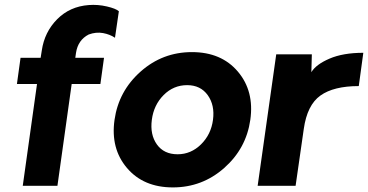

<svg xmlns="http://www.w3.org/2000/svg" viewBox="-20 -777 1540 803"><path d="M75.2 0 134.8 -425.8H50.8L65.9 -535.2H149.9L154.8 -565.9Q166 -643.1 219 -696.5Q272 -750 351.1 -755.9Q389.2 -758.8 427 -750Q464.8 -741.2 477.1 -730L460.9 -619.1Q439.9 -633.3 410.9 -638.7Q381.8 -644 351.1 -632.8Q306.2 -609.9 297.9 -556.2L294.9 -535.2H415L399.9 -425.8H279.8L220.2 0Z M917.7 -74.5Q825.7 6.8 702.9 6.8Q580.1 6.8 511 -74.5Q441.9 -155.8 459 -275.9Q476.1 -396 567.9 -477.5Q659.7 -559.1 782.7 -559.1Q905.8 -559.1 974.9 -477.5Q1043.9 -396 1026.9 -275.9Q1009.8 -155.8 917.7 -74.5ZM722.7 -131.8Q778.8 -131.8 820.8 -173.3Q862.8 -214.8 870.8 -275.9Q878.9 -336.9 848.9 -378.9Q818.8 -420.9 762.7 -420.9Q705.6 -420.9 664.3 -379.4Q623 -337.9 615 -275.9Q606.9 -213.9 636.2 -172.9Q665.5 -131.8 722.7 -131.8Z M1499.5 -556.2 1480.5 -417Q1375.5 -417 1320.1 -377.4Q1264.6 -337.9 1250.5 -237.8L1216.3 0H1057.6L1135.3 -549.8H1284.2L1282.2 -475.1Q1301.3 -507.3 1357.9 -531.7Q1414.6 -556.2 1499.5 -556.2Z"/></svg>

Font: Oakes Grotesk
Style: Bold Italic
Weight: 700
Designer: Samuel Oakes
Foundry: Samuel Oakes
Version: Version 1.0 | wf-rip DC20170320